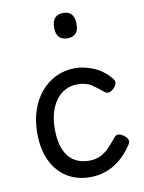

<svg xmlns="http://www.w3.org/2000/svg" viewBox="-90 -857 703 939"><g transform="rotate(-10 261.5 -388.0)"><path d="M282 19Q217 19 167.5 -11.5Q118 -42 90.5 -99.5Q63 -157 63 -237Q63 -298 80 -349.5Q97 -401 129 -439Q161 -477 204.5 -498Q248 -519 301 -519Q342 -519 389.5 -500Q437 -481 474 -437Q485 -423 482.5 -412Q480 -401 469 -389Q456 -376 444 -373.5Q432 -371 420 -381Q393 -404 366.5 -421.5Q340 -439 298 -439Q264 -439 236.5 -424.5Q209 -410 190 -383.5Q171 -357 161 -321Q151 -285 151 -241Q151 -183 167 -143Q183 -103 213.5 -82.5Q244 -62 288 -61Q324 -61 349 -74Q374 -87 393 -107.5Q412 -128 430 -150Q441 -164 453.5 -162.5Q466 -161 480 -150Q494 -139 497.5 -129Q501 -119 493 -105Q465 -63 432 -35.5Q399 -8 361.5 5.5Q324 19 282 19ZM290 -669Q262 -669 248 -684.5Q234 -700 234 -731Q234 -763 248 -779Q262 -795 290 -795Q317 -795 331 -779Q345 -763 345 -731Q346 -700 331.5 -684.5Q317 -669 290 -669Z"/></g></svg>

Font: Playwrite GB S
Style: Regular
Weight: 400
Designer: Veronika Burian, José Scaglione
Foundry: TypeTogether
Version: Version 1.000